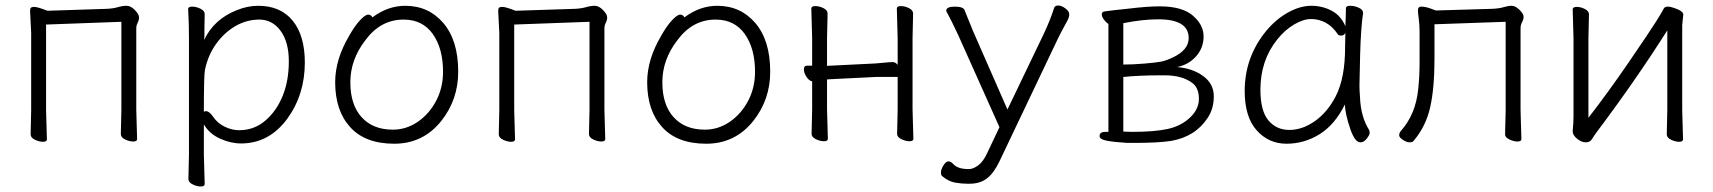

<svg xmlns="http://www.w3.org/2000/svg" viewBox="-20 -505 6211 696"><path d="M150 0Q150 9 136 9Q122 9 106.5 1.5Q91 -6 91 -18L93 -106V-386L89 -464Q89 -472 91 -476Q94 -480 105 -480Q116 -480 152 -466L367 -473Q390 -474 407 -479Q424 -484 439 -484Q454 -484 469 -468.5Q484 -453 484 -442.5Q484 -432 479 -422.5Q474 -413 474 -402V-107L477 -1Q477 8 463 8Q449 8 433.5 0.5Q418 -7 418 -19L420 -107V-426L147 -416V-106Z M722 162Q722 171 708 171Q694 171 678.5 163.5Q663 156 663 144L665 55V-368Q665 -421 662 -472Q662 -481 676.5 -481Q691 -481 706.5 -473.5Q722 -466 722 -454Q722 -454 721 -401Q721 -384 721 -372L720 -360Q755 -435 838 -468Q877 -484 916 -484Q997 -484 1041 -430Q1085 -376 1085 -278Q1085 -162 1021 -74Q955 15 854 15Q816 15 777.5 -2.5Q739 -20 719 -54V56ZM847 -33Q901 -33 941.5 -67.5Q982 -102 1004.5 -157Q1027 -212 1027 -282.5Q1027 -353 997 -393.5Q967 -434 920.5 -434Q874 -434 833.5 -410.5Q793 -387 763.5 -346Q734 -305 723 -252Q719 -235 719 -100Q723 -102 727 -102Q739 -102 753.5 -80.5Q768 -59 794 -46Q820 -33 847 -33Z M1580 -67Q1514 16 1409 16Q1304 16 1249.5 -44Q1195 -104 1195 -207Q1195 -289 1245 -374Q1265 -410 1284.5 -431Q1304 -452 1314.5 -452Q1325 -452 1330 -442Q1386 -484 1449 -484Q1534 -484 1587.5 -421Q1641 -358 1641 -245Q1641 -144 1580 -67ZM1404 -35Q1453 -35 1494.5 -63.5Q1536 -92 1561 -139.5Q1586 -187 1586 -245Q1586 -329 1549 -381.5Q1512 -434 1443 -434Q1360 -434 1305 -360Q1250 -289 1250 -207Q1250 -125 1291 -80Q1332 -35 1404 -35Z M1847 0Q1847 9 1833 9Q1819 9 1803.5 1.5Q1788 -6 1788 -18L1790 -106V-386L1786 -464Q1786 -472 1788 -476Q1791 -480 1802 -480Q1813 -480 1849 -466L2064 -473Q2087 -474 2104 -479Q2121 -484 2136 -484Q2151 -484 2166 -468.5Q2181 -453 2181 -442.5Q2181 -432 2176 -422.5Q2171 -413 2171 -402V-107L2174 -1Q2174 8 2160 8Q2146 8 2130.5 0.5Q2115 -7 2115 -19L2117 -107V-426L1844 -416V-106Z M2711 -67Q2645 16 2540 16Q2435 16 2380.5 -44Q2326 -104 2326 -207Q2326 -289 2376 -374Q2396 -410 2415.5 -431Q2435 -452 2445.5 -452Q2456 -452 2461 -442Q2517 -484 2580 -484Q2665 -484 2718.5 -421Q2772 -358 2772 -245Q2772 -144 2711 -67ZM2535 -35Q2584 -35 2625.5 -63.5Q2667 -92 2692 -139.5Q2717 -187 2717 -245Q2717 -329 2680 -381.5Q2643 -434 2574 -434Q2491 -434 2436 -360Q2381 -289 2381 -207Q2381 -125 2422 -80Q2463 -35 2535 -35Z M2981 -2Q2981 7 2967 7Q2953 7 2937.5 -0.5Q2922 -8 2922 -20L2924 -108V-210Q2913 -212 2903.5 -226.5Q2894 -241 2894 -254Q2894 -267 2906 -267H2924V-367L2921 -474Q2921 -483 2935.5 -483Q2950 -483 2965 -475.5Q2980 -468 2980 -456L2978 -367V-266Q2982 -267 2986 -267H2992L3154 -275Q3169 -276 3187.5 -278Q3206 -280 3216 -280Q3226 -280 3234 -270V-367L3231 -474Q3231 -483 3245.5 -483Q3260 -483 3275 -475.5Q3290 -468 3290 -456L3288 -367V-108L3291 -2Q3291 7 3277 7Q3263 7 3247.5 -0.5Q3232 -8 3232 -20L3234 -108V-226H3155L2993 -218L2978 -217V-108Q2978 -108 2981 -2Z M3410 -466Q3410 -464 3418 -450Q3426 -436 3453 -379L3603 -44L3559 49Q3545 80 3526.5 94Q3508 108 3492 108Q3452 108 3436 90Q3427 80 3418 80Q3409 80 3400 94.5Q3391 109 3391 120Q3391 131 3396 134Q3419 153 3442.5 157Q3466 161 3485 161H3495Q3533 161 3558 141.5Q3583 122 3603 80L3814 -363Q3823 -382 3834 -402Q3845 -422 3850.5 -432.5Q3856 -443 3856 -453.5Q3856 -464 3842 -474.5Q3828 -485 3816 -485Q3804 -485 3801 -476Q3788 -434 3764 -383L3632 -108L3507 -393Q3491 -431 3477 -467Q3473 -481 3441.5 -481Q3410 -481 3410 -466Z M4066 13Q4017 10 3991.5 5Q3966 0 3966 -12Q3966 -27 3987 -27H3998V-418Q3990 -423 3982 -433.5Q3974 -444 3974 -453Q3974 -462 3983.5 -463.5Q3993 -465 4018 -468Q4043 -471 4074 -474Q4140 -482 4184 -482Q4265 -482 4304 -448.5Q4343 -415 4343 -373Q4343 -331 4315.5 -300.5Q4288 -270 4247 -262Q4304 -257 4342 -229Q4380 -201 4380 -156Q4380 -111 4358 -78Q4313 -9 4224 6Q4177 13 4094 13ZM4084 -27Q4165 -27 4213 -37.5Q4261 -48 4293.5 -78.5Q4326 -109 4326 -146.5Q4326 -184 4305 -202Q4268 -232 4202 -232H4191Q4109 -232 4052 -226V-28ZM4052 -271Q4086 -271 4128 -274.5Q4170 -278 4188.5 -281.5Q4207 -285 4232 -297Q4289 -324 4289 -367Q4289 -435 4179 -435Q4122 -435 4052 -421Z M4943 -34Q4945 -30 4945 -23Q4945 -16 4934.5 -2.5Q4924 11 4912 11Q4900 11 4890.5 -3.5Q4881 -18 4874 -40Q4857 -90 4855 -126Q4819 -53 4763.5 -18.5Q4708 16 4643.5 16Q4579 16 4535.5 -32.5Q4492 -81 4492 -175Q4492 -298 4570 -393Q4606 -436 4649.5 -460Q4693 -484 4733.5 -484Q4774 -484 4807.5 -466Q4841 -448 4857 -410Q4859 -456 4859 -475Q4859 -484 4874.5 -484Q4890 -484 4905.5 -477Q4921 -470 4921 -459V-457Q4913 -402 4910.5 -306.5Q4908 -211 4908 -195.5Q4908 -180 4910 -152Q4913 -81 4943 -34ZM4822 -156Q4856 -222 4856 -334Q4856 -361 4857 -386Q4852 -376 4842.5 -376Q4833 -376 4830 -380Q4811 -409 4786 -422.5Q4761 -436 4733 -436Q4705 -436 4671.5 -416.5Q4638 -397 4610 -362Q4549 -286 4549 -180Q4549 -103 4578 -68.5Q4607 -34 4654 -34Q4701 -34 4746.5 -66Q4792 -98 4822 -156Z M5104 6Q5100 11 5089.5 11Q5079 11 5065.5 2Q5052 -7 5052 -14.5Q5052 -22 5057 -29Q5112 -90 5121 -182Q5126 -226 5126 -281V-387Q5126 -416 5123 -437Q5120 -458 5120 -468Q5120 -481 5132 -481Q5147 -481 5166 -474L5185 -467L5388 -473Q5414 -474 5430.5 -479Q5447 -484 5460 -484Q5473 -484 5488 -469.5Q5503 -455 5503 -444.5Q5503 -434 5497.5 -424.5Q5492 -415 5492 -402V-107L5495 -1Q5495 8 5481 8Q5467 8 5451.5 0.5Q5436 -7 5436 -17Q5436 -27 5436.5 -45Q5437 -63 5437.5 -81Q5438 -99 5438 -107V-426L5180 -417V-291Q5180 -186 5164.5 -116.5Q5149 -47 5104 6Z M6081 0Q6081 9 6067 9Q6053 9 6037.5 1.5Q6022 -6 6022 -18L6024 -106V-395Q5910 -215 5768 -26Q5759 -14 5751.5 -1.5Q5744 11 5728.5 11Q5713 11 5697 -2Q5681 -15 5681 -29V-31Q5684 -58 5684 -86V-364L5681 -471Q5681 -480 5695.5 -480Q5710 -480 5725 -472.5Q5740 -465 5740 -453L5738 -364V-78Q5808 -168 5884 -279Q5960 -390 5983 -426.5Q6006 -463 6010 -472Q6014 -481 6025 -481Q6036 -481 6049 -476Q6082 -465 6082 -452L6078 -415V-106Z"/></svg>

Font: LXGW WenKai TC Light
Style: Regular
Weight: 300
Designer: LXGW / Fontworks Inc.
Foundry: LXGW / Fontworks Inc.
Version: Version 1.330